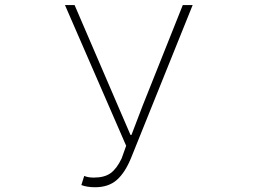

<svg xmlns="http://www.w3.org/2000/svg" viewBox="-20 -746 1040 778"><path d="M365.2 12.7Q333 12.7 309.6 3.9L321.3 -33.2Q335.9 -26.4 360.4 -26.4Q403.3 -26.4 428.2 -44.4Q453.1 -62.5 472.7 -103.5L491.2 -155.3L243.2 -725.6H282.2L457 -319.3L508.8 -199.2H512.7L558.6 -319.3L720.7 -725.6H760.7L511.7 -107.4Q487.3 -46.9 453.6 -17.1Q419.9 12.7 365.2 12.7Z"/></svg>

Font: Gen Shin Gothic Monospace ExtraLight
Style: Regular
Weight: 200
Designer: [Source Han Sans]
Ryoko NISHIZUKA  (kana & ideographs); Paul D. Hunt (Latin, Greek & Cyrillic); Wenlong ZHANG  (bopomofo
Version: Version 1.002.20150607